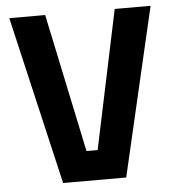

<svg xmlns="http://www.w3.org/2000/svg" viewBox="-50 -727 703 773"><g transform="rotate(-5 301.5 -340.0)"><path d="M442 -680H587L429 0H174L16 -680H161L279 -120H324Z"/></g></svg>

Font: Titillium-CLs Web
Style: CLs-Bold
Weight: 700
Version: Version 1.002;PS 57.000;hotconv 1.0.70;makeotf.lib2.5.55311